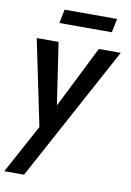

<svg xmlns="http://www.w3.org/2000/svg" viewBox="-111 -731 704 1034"><g transform="rotate(10 241.5 -214.5)"><path d="M-12.5 242 132.5 -25 35 -494.5H154.5L205 -156L374.5 -494.5H494.5L95.5 242ZM141 -595.5 156.5 -671H443.5L428 -595.5Z"/></g></svg>

Font: Cabin Condensed SemiBold
Style: Italic
Weight: 600
Width: 3
Italic angle: -10°
Designer: Pablo Impallari
Foundry: Pablo Impallari. http://www.impallari.com Igino Marini. http://www.ikern.com
Version: Version 3.001; ttfautohint (v1.8.3)